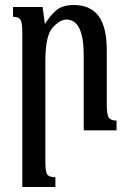

<svg xmlns="http://www.w3.org/2000/svg" viewBox="-20 -520 516 766"><path d="M406 -104Q406 -61 414.5 -50Q423 -39 445 -39V0H314V-299Q314 -442 245 -442Q220 -442 190.5 -410.5Q161 -379 161 -276V124Q161 168 169.5 177.5Q178 187 201 187V226H69V-391Q69 -432 61 -442.5Q53 -453 32 -453V-492H150L159 -425H160Q179 -457 204 -478.5Q229 -500 275 -500Q340 -500 373 -456.5Q406 -413 406 -318Z"/></svg>

Font: Noto Serif Armenian Condensed Regular
Style: Regular
Weight: 400
Width: 3
Designer: Monotype Design Team
Foundry: Monotype Imaging Inc.
Version: Version 1.900